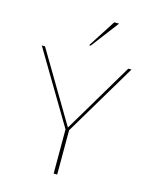

<svg xmlns="http://www.w3.org/2000/svg" viewBox="-139 -1058 914 1149"><g transform="rotate(15 318.0 -484.0)"><path d="M307 0H329V-274L596 -722H576L318 -288L60 -722H40L307 -274ZM453 -968H423L313 -797H323Z"/></g></svg>

Font: Perun Thin
Style: Regular
Weight: 100
Foundry: Copyright (c) Stefan Peev, Context Ltd, 2016
Version: Version 1.089